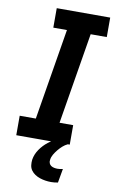

<svg xmlns="http://www.w3.org/2000/svg" viewBox="-103 -790 656 1068"><g transform="rotate(10 225.0 -256.0)"><path d="M29 0V-110H120L205 -625H128V-735H430V-625H339L254 -110H331V0ZM264 223Q248 223 232 220.5Q216 218 201 213Q186 208 173 199.5Q160 191 151 178.5Q142 166 140 150Q138 134 140 118Q145 87 164 59.5Q183 32 209 12Q235 -8 265 -21Q295 -34 326 -39L320 0Q305 7 292 18.5Q279 30 268 43.5Q257 57 248.5 71.5Q240 86 238 102Q236 112 239.5 121Q243 130 250.5 135Q258 140 267.5 142Q277 144 287 144Q294 144 301.5 143Q309 142 317 140L303 219Q293 221 283.5 222Q274 223 264 223Z"/></g></svg>

Font: Iosevka Etoile Extrabold
Style: Italic
Weight: 800
Italic angle: -9°
Designer: Belleve Invis
Foundry: Belleve Invis
Version: Version 22.1.2; ttfautohint (v1.8.4)